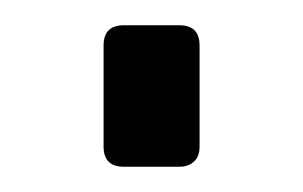

<svg xmlns="http://www.w3.org/2000/svg" viewBox="-20 -131 240 152"><path d="M78 1Q62 1 62 -15V-95Q62 -111 78 -111H122Q138 -111 138 -95V-15Q138 -7 133.5 -3Q129 1 122 1Z"/></svg>

Font: Exo Thin
Style: Regular
Weight: 400
Version: Version 2.000